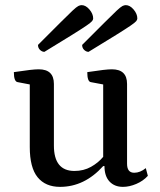

<svg xmlns="http://www.w3.org/2000/svg" viewBox="-20 -716 623 748"><path d="M214 12Q157 12 126.5 -25.5Q96 -63 96 -143V-387L49 -396Q34 -398 34 -435Q74 -441 96 -443.5Q118 -446 131 -446Q190 -446 190 -389V-149Q190 -50 270 -50Q306 -50 334.5 -66Q363 -82 382 -105V-387L334 -396Q320 -398 320 -435Q360 -441 381.5 -443.5Q403 -446 416 -446Q475 -446 475 -389V-78Q475 -43 503 -43Q526 -43 548 -61L556 -31Q538 -11 511 0.5Q484 12 459 12Q426 12 406.5 -9Q387 -30 387 -69H382Q309 12 214 12ZM153 -514Q144 -514 136 -521.5Q128 -529 128 -541Q184 -597 215.5 -628.5Q247 -660 262.5 -674.5Q278 -689 285 -692.5Q292 -696 298 -696Q314 -696 328.5 -679Q343 -662 343 -644Q343 -639 338.5 -633.5Q334 -628 316.5 -616Q299 -604 260.5 -580Q222 -556 153 -514ZM325 -514Q316 -514 308 -521.5Q300 -529 300 -541Q356 -597 387.5 -628.5Q419 -660 434.5 -674.5Q450 -689 457 -692.5Q464 -696 470 -696Q486 -696 500.5 -679Q515 -662 515 -644Q515 -639 510.5 -633.5Q506 -628 488.5 -616Q471 -604 432.5 -580Q394 -556 325 -514Z"/></svg>

Font: Petrona Medium
Style: Regular
Weight: 500
Designer: Ringo R. Seeber
Foundry: Ringo R. Seeber
Version: Version 2.001; ttfautohint (v1.8.3)